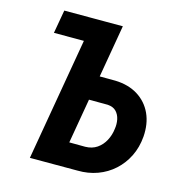

<svg xmlns="http://www.w3.org/2000/svg" viewBox="-106 -807 856 903"><g transform="rotate(15 322.5 -355.5)"><path d="M76.7 -597.2 96.7 -710.9H296.4L275.9 -597.2ZM291.5 -455.1 414.6 -454.6Q478.5 -452.6 524.2 -424.1Q569.8 -395.5 592.3 -346.7Q614.7 -297.9 609.9 -234.4Q605.5 -181.2 584.2 -138.2Q563 -95.2 528.3 -63.7Q493.7 -32.2 448.5 -15.6Q403.3 1 351.1 0H119.6L242.2 -710.9H381.8L279.8 -118.2L357.4 -117.7Q390.6 -118.2 414.6 -134.5Q438.5 -150.9 452.6 -177.7Q466.8 -204.6 470.2 -234.9Q474.1 -258.8 469.5 -281.2Q464.8 -303.7 450.4 -318.8Q436 -334 408.7 -335.9L270.5 -336.4Z"/></g></svg>

Font: Roboto Condensed
Style: Bold Italic
Weight: 700
Italic angle: -12°
Designer: Christian Robertson
Foundry: Google
Version: Version 3.0